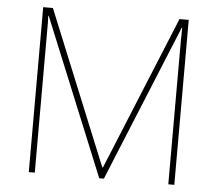

<svg xmlns="http://www.w3.org/2000/svg" viewBox="-51 -771 939 828"><g transform="rotate(5 418.5 -357.0)"><path d="M408 0 130 -679H128Q129 -663 129 -649.5Q129 -636 129 -623.5Q129 -611 129 -596V0H103V-714H145L417 -48H420L693 -714H733V0H707V-602Q707 -612 707 -623.5Q707 -635 707.5 -648.5Q708 -662 708 -678H706L428 0Z"/></g></svg>

Font: Noto Sans Cham Thin
Style: Regular
Weight: 250
Version: Version 2.002